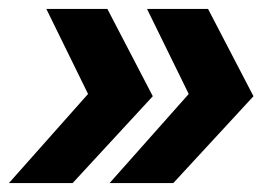

<svg xmlns="http://www.w3.org/2000/svg" viewBox="-36 -485 625 431"><path d="M205 -465 307 -269 127 -74H-16L206 -324L196 -204L68 -465ZM431 -465 533 -269 353 -74H210L432 -324L422 -204L294 -465Z"/></svg>

Font: Montserrat Thin
Style: Bold Italic
Weight: 700
Italic angle: -11.3°
Version: Version 9.000